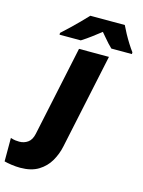

<svg xmlns="http://www.w3.org/2000/svg" viewBox="-274 -849 871 1171"><g transform="rotate(15 161.5 -263.0)"><path d="M-27.8 240.2Q-54.2 240.2 -83 236.1Q-111.8 231.9 -128.9 227.1V79.1Q-110.8 85 -98.6 86.4Q-86.4 87.9 -74.2 87.9Q-43.9 87.9 -20.5 71.3Q2.9 54.7 11.2 16.1L131.8 -553.2H320.8L193.8 45.9Q183.6 95.7 158 140.1Q132.3 184.6 87.2 212.4Q42 240.2 -27.8 240.2ZM-5.4 -606V-617.2Q18.1 -638.2 45.7 -664.8Q73.2 -691.4 99.9 -718Q126.5 -744.6 146 -766.1H363.8Q374 -744.1 388.9 -716.8Q403.8 -689.5 420.4 -663.1Q437 -636.7 451.7 -617.2V-606H321.8Q311 -615.7 296.6 -631.6Q282.2 -647.5 268.6 -663.8Q254.9 -680.2 245.6 -690.9Q218.3 -669.4 189 -647.5Q159.7 -625.5 128.9 -606Z"/></g></svg>

Font: Open Sans ExtraBold
Style: Italic
Weight: 800
Italic angle: -12°
Designer: Monotype Design Team
Foundry: Monotype Imaging Inc.
Version: Version 3.000; ttfautohint (v1.8.4)